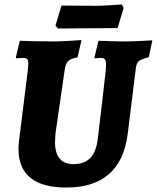

<svg xmlns="http://www.w3.org/2000/svg" viewBox="-20 -830 704 862"><path d="M227 -192Q227 -143 248 -118Q269 -93 310 -93Q358 -93 385 -120.5Q412 -148 419 -207Q428 -282 439.5 -379.5Q451 -477 455 -516Q456 -525 456 -540Q456 -557 451 -563.5Q446 -570 433 -570Q425 -570 417 -569Q409 -568 406 -568L404 -572L422 -647Q435 -647 469 -645.5Q503 -644 536 -644Q570 -644 611 -646Q652 -648 664 -649L648 -573Q613 -564 603 -555.5Q593 -547 590 -525L553 -226Q521 12 278 12Q63 12 63 -162Q63 -181 66 -202L105 -516L107 -544Q107 -560 102 -565Q97 -570 82 -570Q73 -570 64.5 -569Q56 -568 53 -568L51 -572L69 -647Q84 -646 127.5 -645Q171 -644 223 -644Q247 -644 289.5 -646.5Q332 -649 346 -650L328 -572Q300 -568 287.5 -557Q275 -546 271 -520L229 -230ZM508 -704 372 -703 240 -702 229 -715 256 -805 405 -804Q435 -804 475 -806.5Q515 -809 527 -810L535 -794Z"/></svg>

Font: Alegreya ExtraBold
Style: Italic
Weight: 800
Italic angle: -7°
Designer: Juan Pablo del Peral
Foundry: Huerta Tipografica
Version: Version 2.007; ttfautohint (v1.6)